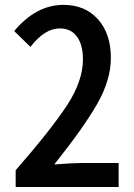

<svg xmlns="http://www.w3.org/2000/svg" viewBox="-20 -752 540 772"><path d="M43 0V-67.4Q187.5 -233.4 250.5 -330.1Q313.5 -426.8 313.5 -513.7Q313.5 -571.3 289.6 -604.5Q265.6 -637.7 220.7 -637.7Q159.2 -637.7 102.5 -563.5L37.1 -627Q125 -732.4 235.4 -732.4Q322.3 -732.4 374 -674.3Q425.8 -616.2 425.8 -519.5Q425.8 -429.7 370.1 -333Q314.5 -236.3 198.2 -90.8Q276.4 -96.7 308.6 -96.7H457V0Z"/></svg>

Font: Gen Shin Gothic Monospace Medium
Style: Regular
Weight: 500
Designer: [Source Han Sans]
Ryoko NISHIZUKA  (kana & ideographs); Paul D. Hunt (Latin, Greek & Cyrillic); Wenlong ZHANG  (bopomofo
Version: Version 1.002.20150607